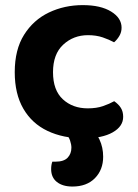

<svg xmlns="http://www.w3.org/2000/svg" viewBox="-20 -513 526 732"><path d="M315.3 -378.9Q260.1 -378.9 221.1 -342.8Q182.1 -306.8 182.1 -237.8Q182.1 -169.1 219.6 -134.5Q257.1 -99.9 314.6 -99.9Q348 -99.9 372.8 -108.5Q397.7 -117.2 415.4 -127.2Q432.1 -115.5 440.8 -101.6Q449.6 -87.6 449.6 -67.5Q449.6 -31 409.5 -8.3Q369.5 14.4 299.7 14.4Q220.7 14.4 161.2 -13.9Q101.8 -42.1 69 -98.6Q36.2 -155.1 36.2 -237.8Q36.2 -323.8 71.8 -380.4Q107.3 -437 166.4 -465.3Q225.6 -493.5 295.5 -493.5Q363.9 -493.5 403.7 -468.9Q443.5 -444.4 443.5 -407.4Q443.5 -390.4 435.1 -376.1Q426.7 -361.8 414.9 -351.8Q396.5 -361.9 371.8 -370.4Q347 -378.9 315.3 -378.9ZM230.8 -4.1 309.9 -31.9Q345 -11.5 359.2 18.8Q373.3 49 373.3 84.3Q373.3 134.4 341.9 166.3Q310.5 198.2 256.1 198.2Q219 198.2 197 180.9Q175 163.6 175 131.7Q175 115.6 179.5 103.4H191Q223.4 103.4 237.8 88.3Q252.2 73.1 252.2 50Q252.2 38 247.2 22.9Q242.1 7.9 230.8 -4.1Z"/></svg>

Font: Baloo Bhaina 2
Style: Regular
Weight: 400
Designer: Yesha Goshar, Manish Minz, Shuchita Grover and Ek Type
Foundry: Ek Type
Version: Version 1.700